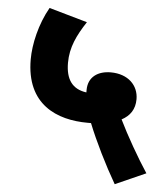

<svg xmlns="http://www.w3.org/2000/svg" viewBox="-51 -678 680 790"><g transform="rotate(5 289.0 -282.5)"><path d="M452 67 578 11C539 -48 488 -137 457 -201C491 -219 511 -247 511 -289C511 -346 468 -390 396 -390C344 -390 303 -364 303 -309C303 -305 303 -302 303 -299C244 -307 217 -346 217 -414C217 -478 242 -529 280 -587L122 -632C82 -562 63 -477 63 -415C63 -228 192 -175 319 -175C324 -175 328 -175 333 -175C362 -102 409 -7 452 67Z"/></g></svg>

Font: Noto Sans Devanagari UI ExtraBold
Style: Regular
Weight: 800
Designer: Jelle Bosma - Monotype Design Team
Foundry: Monotype Imaging Inc.
Version: Version 2.003